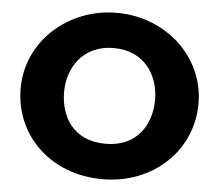

<svg xmlns="http://www.w3.org/2000/svg" viewBox="-57 -904 1122 983"><g transform="rotate(5 504.0 -412.5)"><path d="M47 -413C47 -172 236.2 15 504.5 15C765.2 15 961 -172 961 -413C961 -654 756.5 -840 504.5 -840C254.8 -840 47 -654 47 -413ZM270.2 -413C270.2 -536 345 -659 504.5 -659C665.2 -659 737.8 -536 737.8 -413C737.8 -290 669.5 -167 504.5 -167C335.2 -167 270.2 -290 270.2 -413Z"/></g></svg>

Font: Hussar
Style: BdWide
Weight: 700
Foundry: Cannot Into Space Fonts
Version: Version 2.00